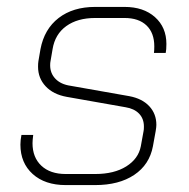

<svg xmlns="http://www.w3.org/2000/svg" viewBox="-20 -527 546 555"><path d="M39 -109Q39 -122 42 -137H76Q74 -121 74 -113Q74 -72 99.5 -48Q125 -24 170 -24H255Q310 -24 345 -46Q380 -68 387 -104L395 -148Q396 -152 396 -161Q396 -184 382 -198.5Q368 -213 343 -217L173 -247Q134 -254 112 -277.5Q90 -301 90 -334Q90 -344 91 -350L97 -385Q108 -443 149.5 -475Q191 -507 255 -507H340Q395 -507 428 -477.5Q461 -448 461 -400Q461 -383 459 -374H425Q426 -381 426 -393Q426 -432 403.5 -453.5Q381 -475 340 -475H255Q204 -475 171.5 -451.5Q139 -428 132 -385L126 -350Q125 -346 125 -338Q125 -315 140.5 -299Q156 -283 184 -279L354 -249Q391 -242 411.5 -220Q432 -198 432 -166Q432 -160 430 -148L422 -104Q412 -51 368 -21.5Q324 8 255 8H170Q110 8 74.5 -24Q39 -56 39 -109Z"/></svg>

Font: Bai Jamjuree ExtraLight
Style: Italic
Weight: 275
Italic angle: -10°
Version: Version 1.000; ttfautohint (v1.6)